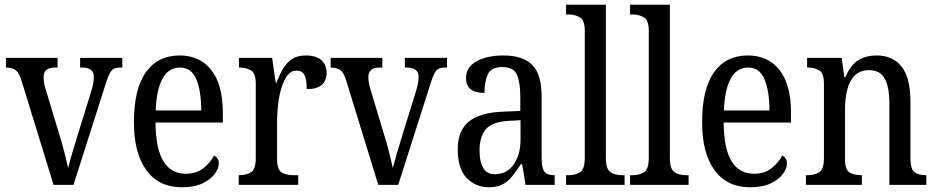

<svg xmlns="http://www.w3.org/2000/svg" viewBox="-20 -780 3952 810"><path d="M70 -442Q60 -474 45.5 -484.5Q31 -495 5 -495V-536H223V-495H211Q164 -495 164 -455Q164 -443 166 -431Q168 -419 172 -406L228 -220Q240 -183 251 -139.5Q262 -96 267 -71Q272 -91 283 -128.5Q294 -166 307 -208L363 -389Q376 -430 376 -456Q376 -495 326 -495H318V-536H496V-495H485Q460 -495 448.5 -479.5Q437 -464 423 -417L290 0H206Z M747 10Q650 10 597.5 -62Q545 -134 545 -264Q545 -405 595.5 -475.5Q646 -546 738 -546Q823 -546 871.5 -484.5Q920 -423 920 -305V-263H636Q637 -152 669.5 -99.5Q702 -47 764 -47Q808 -47 837.5 -70Q867 -93 883 -124Q891 -120 897 -112Q903 -104 903 -90Q903 -70 886 -46.5Q869 -23 834.5 -6.5Q800 10 747 10ZM829 -314Q829 -395 808.5 -445Q788 -495 739 -495Q691 -495 665.5 -448Q640 -401 637 -314Z M987 0V-41H990Q1019 -41 1039 -53.5Q1059 -66 1059 -113V-427Q1059 -471 1039 -483Q1019 -495 991 -495H988V-536H1128L1143 -431H1146Q1158 -462 1173 -488.5Q1188 -515 1211 -530.5Q1234 -546 1270 -546Q1314 -546 1336 -526Q1358 -506 1358 -472Q1358 -441 1338 -422.5Q1318 -404 1274 -404Q1274 -445 1264.5 -463.5Q1255 -482 1230 -482Q1208 -482 1193 -462.5Q1178 -443 1168 -411Q1158 -379 1153.5 -342.5Q1149 -306 1149 -273V-108Q1149 -64 1168.5 -52.5Q1188 -41 1216 -41H1238V0Z M1440 -442Q1430 -474 1415.5 -484.5Q1401 -495 1375 -495V-536H1593V-495H1581Q1534 -495 1534 -455Q1534 -443 1536 -431Q1538 -419 1542 -406L1598 -220Q1610 -183 1621 -139.5Q1632 -96 1637 -71Q1642 -91 1653 -128.5Q1664 -166 1677 -208L1733 -389Q1746 -430 1746 -456Q1746 -495 1696 -495H1688V-536H1866V-495H1855Q1830 -495 1818.5 -479.5Q1807 -464 1793 -417L1660 0H1576Z M2042 10Q1987 10 1949 -29Q1911 -68 1911 -150Q1911 -230 1959 -268Q2007 -306 2105 -309L2175 -312V-373Q2175 -429 2161.5 -463Q2148 -497 2099 -497Q2052 -497 2038 -466.5Q2024 -436 2024 -388Q1946 -388 1946 -450Q1946 -497 1990.5 -521.5Q2035 -546 2105 -546Q2184 -546 2224.5 -507Q2265 -468 2265 -372V-113Q2265 -71 2276.5 -56Q2288 -41 2317 -41H2320V0H2197L2183 -87H2177Q2159 -59 2141.5 -37Q2124 -15 2101 -2.5Q2078 10 2042 10ZM2068 -45Q2118 -45 2147 -86Q2176 -127 2176 -191V-273L2125 -270Q2056 -266 2029.5 -234.5Q2003 -203 2003 -144Q2003 -98 2018.5 -71.5Q2034 -45 2068 -45Z M2368 0V-41H2379Q2409 -41 2428 -54Q2447 -67 2447 -115V-651Q2447 -695 2426 -707Q2405 -719 2379 -719H2368V-760H2536V-115Q2536 -67 2555 -54Q2574 -41 2604 -41H2615V0Z M2638 0V-41H2649Q2679 -41 2698 -54Q2717 -67 2717 -115V-651Q2717 -695 2696 -707Q2675 -719 2649 -719H2638V-760H2806V-115Q2806 -67 2825 -54Q2844 -41 2874 -41H2885V0Z M3144 10Q3047 10 2994.5 -62Q2942 -134 2942 -264Q2942 -405 2992.5 -475.5Q3043 -546 3135 -546Q3220 -546 3268.5 -484.5Q3317 -423 3317 -305V-263H3033Q3034 -152 3066.5 -99.5Q3099 -47 3161 -47Q3205 -47 3234.5 -70Q3264 -93 3280 -124Q3288 -120 3294 -112Q3300 -104 3300 -90Q3300 -70 3283 -46.5Q3266 -23 3231.5 -6.5Q3197 10 3144 10ZM3226 -314Q3226 -395 3205.5 -445Q3185 -495 3136 -495Q3088 -495 3062.5 -448Q3037 -401 3034 -314Z M3380 0V-41H3388Q3417 -41 3436.5 -53.5Q3456 -66 3456 -113V-427Q3456 -471 3436.5 -483Q3417 -495 3390 -495H3385V-536H3531L3542 -454H3546Q3569 -507 3601.5 -526.5Q3634 -546 3679 -546Q3746 -546 3783.5 -499Q3821 -452 3821 -349V-113Q3821 -66 3838 -53.5Q3855 -41 3884 -41H3888V0H3732V-346Q3732 -411 3713 -447.5Q3694 -484 3646 -484Q3608 -484 3585.5 -461Q3563 -438 3554 -400.5Q3545 -363 3545 -321V-108Q3545 -64 3564 -52.5Q3583 -41 3611 -41H3616V0Z"/></svg>

Font: Noto Serif Myanmar Cond
Style: Regular
Weight: 400
Width: 3
Designer: Ben Mitchell and the Monotype Design Team
Foundry: Monotype Imaging Inc.
Version: Version 2.106; ttfautohint (v1.8.4.7-5d5b)